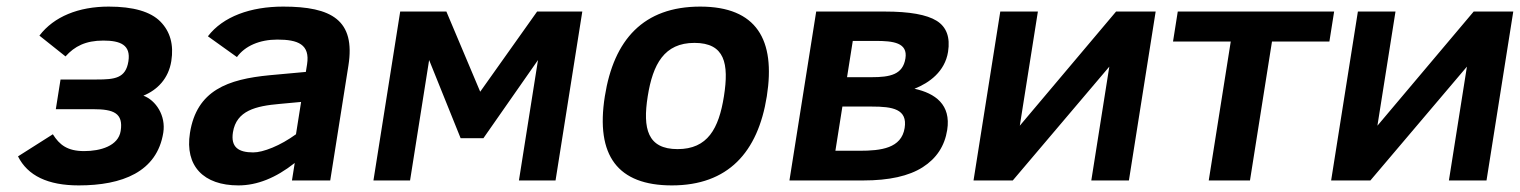

<svg xmlns="http://www.w3.org/2000/svg" viewBox="-20 -547 4607 582"><path d="M345.8 -150C338.6 -104.5 284.4 -89 235.1 -89C184.1 -89 160.3 -108 140.2 -140L34.6 -73C63.9 -14.3 125.3 15 218.6 15C350.2 15 456.1 -25.7 475 -145C483.1 -196.6 452.5 -242.9 414.7 -257C457.2 -274.5 490.9 -308.9 499.3 -362C507.1 -411.3 496.1 -451.2 466.3 -481.5C436.4 -511.8 384.1 -527 309.5 -527C218.6 -527 143.4 -496.9 99.5 -439L178.6 -376C206.2 -406.8 239.6 -424 293.2 -424C345 -424 377.1 -410.8 369.2 -361C361 -309.6 328 -306 272.5 -306H163.5L149.2 -216H263.2C324.4 -216 354.3 -204 345.8 -150Z M838.5 -527C739.6 -527 656 -497 610.2 -437L698.2 -374C722.6 -407.9 767.2 -427 820.6 -427C883.1 -427 920.3 -412.6 910.8 -352L907.1 -329L797.5 -319C670.7 -306.8 576.3 -273.5 555.8 -144C539.9 -43.5 597.3 15 702.6 15C759.3 15 816.2 -7.7 873.4 -53L865 0H981L1036.1 -348C1058 -486.2 985 -527 838.5 -527ZM686.1 -146C696.5 -211.8 755.5 -225.7 827.7 -232L892.7 -238L877.2 -140C853.1 -122.7 829.3 -109.2 805.8 -99.5C782.2 -89.8 762.8 -85 747.5 -85C703.3 -85 678.9 -100.5 686.1 -146Z M1664 0 1745.1 -512H1608.1L1435.6 -269L1333.1 -512H1193.1L1112 0H1223L1280.8 -365L1376.3 -128H1445.3L1610.8 -365L1553 0Z M2102.5 -527C1930.6 -527 1840.6 -426.9 1813.4 -255C1784.9 -75 1852.6 15 2016.6 15C2186.7 15 2277.5 -85.2 2304.4 -255C2331.5 -426.4 2273.5 -527 2102.5 -527ZM2034 -95C1942.6 -95 1927.9 -157.1 1943.4 -255C1958.9 -352.7 1993.7 -417 2085 -417C2177.2 -417 2190.1 -354.4 2174.4 -255C2158.9 -157 2124.9 -95 2034 -95Z M2752 -278C2797.1 -295.9 2844.3 -330.1 2853.8 -390C2860.7 -434 2849.2 -465.3 2819.2 -484C2789.1 -502.7 2736.8 -512 2662.1 -512H2454.1L2373 0H2597C2675 0 2734.9 -13.3 2776.8 -40C2818.7 -66.7 2843.5 -104.3 2851.2 -153C2863.4 -229.8 2814.8 -264.3 2752 -278ZM2621.6 -313H2547.6L2565 -423H2634C2687.5 -423 2732.2 -417.8 2724.6 -370C2716.8 -321 2678.9 -313 2621.6 -313ZM2585.3 -90H2512.3L2533.5 -224H2622.5C2685.9 -224 2731.3 -216.5 2722.2 -159C2712.4 -97.5 2650.9 -90 2585.3 -90Z M3050 0 3342.6 -345 3288 0H3402L3483.1 -512H3363.1L3071.3 -166L3126.1 -512H3012.1L2931 0Z M4009.7 -421 4024.1 -512H3550.1L3535.7 -421H3710.7L3644 0H3769L3835.7 -421Z M4134 0 4426.6 -345 4372 0H4486L4567.1 -512H4447.1L4155.3 -166L4210.1 -512H4096.1L4015 0Z"/></svg>

Font: Fog Sans
Style: It
Weight: 700
Foundry: Intel Corporation
Version: Version 1.00